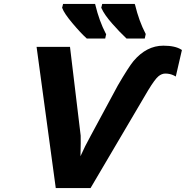

<svg xmlns="http://www.w3.org/2000/svg" viewBox="-20 -951 940 971"><path d="M860 -569Q840 -579 816 -579Q798 -579 781 -565Q763 -550 729 -494L438 0H262L165 -714H334L388 -265Q389 -239 387 -161Q408 -209 439 -265L576 -519Q629 -610 655 -642Q721 -720 806 -720Q866 -720 897 -700L900 -698L869 -564ZM661 -931 663 -927Q683 -844 716 -781L717 -779L712 -756H620L618 -758Q584 -790 548 -831Q508 -876 493 -910L492 -911L497 -931ZM461 -931 462 -927Q482 -844 515 -781L517 -779L512 -756H419L417 -758Q388 -784 346 -834Q304 -884 295 -910L294 -911L299 -931Z"/></svg>

Font: Passageway
Style: BdIt
Weight: 700
Foundry: Ascender Corporation
Version: Version 1.11